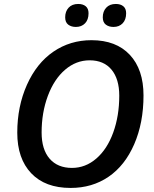

<svg xmlns="http://www.w3.org/2000/svg" viewBox="-20 -925 765 955"><path d="M693.8 -450.2Q693.8 -314 647.5 -207.5Q601.1 -101.1 519.8 -45.7Q438.5 9.8 331.1 9.8Q204.6 9.8 135.3 -63.2Q65.9 -136.2 65.9 -265.1Q65.9 -395.5 114 -503.2Q162.1 -610.8 245.6 -668Q329.1 -725.1 435.1 -725.1Q557.6 -725.1 625.7 -652.3Q693.8 -579.6 693.8 -450.2ZM425.8 -625Q358.4 -625 303.7 -578.1Q249 -531.2 218 -448Q187 -364.7 187 -266.1Q187 -181.6 226.8 -135.7Q266.6 -89.8 337.9 -89.8Q405.3 -89.8 459.2 -136.5Q513.2 -183.1 543.2 -265.9Q573.2 -348.6 573.2 -449.2Q573.2 -532.2 534.7 -578.6Q496.1 -625 425.8 -625ZM304.2 -838.9Q304.2 -868.2 321.3 -886.7Q338.4 -905.3 369.1 -905.3Q392.6 -905.3 406.5 -893.8Q420.4 -882.3 420.4 -858.9Q420.4 -827.1 403.1 -809.1Q385.7 -791 357.4 -791Q334.5 -791 319.3 -802.5Q304.2 -814 304.2 -838.9ZM491.2 -838.9Q491.2 -868.2 508.3 -886.7Q525.4 -905.3 556.2 -905.3Q579.6 -905.3 593.5 -893.8Q607.4 -882.3 607.4 -858.9Q607.4 -827.1 590.1 -809.1Q572.8 -791 544.4 -791Q521.5 -791 506.3 -802.5Q491.2 -814 491.2 -838.9Z"/></svg>

Font: Open Sans Semibold
Style: Italic
Weight: 600
Italic angle: -12°
Foundry: Ascender Corporation
Version: Version 1.10